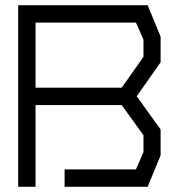

<svg xmlns="http://www.w3.org/2000/svg" viewBox="-20 -720 679 740"><path d="M50 -700H549L599 -579V-480L507 -349L599 -221V-121L549 0H229V-67H504L533 -134V-199L449 -315H117V0H50ZM449 -382 533 -501V-567L504 -633H117V-382Z"/></svg>

Font: Turret Road Medium
Style: Regular
Weight: 500
Designer: Noponies
Foundry: Noponies
Version: Version 1.001; ttfautohint (v1.8)